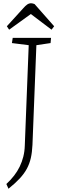

<svg xmlns="http://www.w3.org/2000/svg" viewBox="-20 -933 352 1177"><path d="M156 -656 53 -669 58 -701H293L290 -669L203 -656L179 -45Q177 0 169 35.5Q161 71 144.5 101.5Q128 132 100.5 161.5Q73 191 32 224L19 195Q46 170 66.5 143.5Q87 117 101 88Q115 59 123 27Q131 -5 132 -41ZM312 -772 296 -751 169 -847 36 -751 22 -772 124 -884Q136 -898 147 -905.5Q158 -913 171 -913Q176 -913 181.5 -911.5Q187 -910 192 -908Z"/></svg>

Font: Literata ExtraLight
Style: Italic
Weight: 250
Italic angle: -2°
Designer: Latin by Veronika Burian and Jose Scaglione. Greek by Irene Vlachou. Cyrillic by Vera Evstafieva
Foundry: TypeTogether
Version: Version 3.002